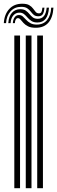

<svg xmlns="http://www.w3.org/2000/svg" viewBox="-25 -986 300 1006"><path d="M170 0V-800H200V0ZM50 0V-800H80V0ZM110 0V-800H140V0ZM-5 -864.8Q-2.2 -911 23.4 -938.8Q49 -966.5 91.5 -966.5Q115.5 -966.5 128.2 -958.9Q141 -951.2 148.2 -941.2Q155.5 -931.2 161.9 -923.6Q168.2 -916 179.5 -916Q188.5 -916 192 -922.9Q195.5 -929.8 197.2 -945.8H207.8Q206 -922.2 199 -911.5Q192 -900.8 175.8 -900.8Q160.5 -900.8 151.9 -908.2Q143.2 -915.8 135.9 -925.5Q128.5 -935.2 117.4 -942.8Q106.2 -950.2 86 -950.2Q51.5 -950.2 30.1 -926.4Q8.8 -902.5 6.8 -864.8ZM18.5 -864.8Q21 -900.8 37.8 -919.2Q54.5 -937.8 81 -937.8Q99.8 -937.8 110.5 -930.1Q121.2 -922.5 129.1 -912.6Q137 -902.8 146.6 -895.1Q156.2 -887.5 173 -887.5Q193.8 -887.5 205.2 -901.9Q216.8 -916.2 219.5 -945.8H231.5Q229.2 -907.2 214.1 -887.8Q199 -868.2 171.2 -868.2Q151.8 -868.2 139.9 -876Q128 -883.8 119.2 -894Q110.5 -904.2 101 -912Q91.5 -919.8 76.5 -919.8Q56.8 -919.8 44.2 -904.4Q31.8 -889 30.5 -864.8ZM42.2 -864.8Q43.8 -884.8 52.2 -896Q60.8 -907.2 74.2 -907.2Q86 -907.2 94.5 -899.8Q103 -892.2 112 -882.2Q121 -872.2 134 -864.8Q147 -857.2 167.8 -857.2Q202.5 -857.2 222 -881.2Q241.5 -905.2 243.2 -945.8H255Q252.2 -894.8 228.9 -867.6Q205.5 -840.5 162.2 -840.5Q137.2 -840.5 122 -848.1Q106.8 -855.8 97.9 -865.8Q89 -875.8 82.6 -883.4Q76.2 -891 68.8 -891Q62.2 -891 57.8 -884Q53.2 -877 53 -864.8Z"/></svg>

Font: Big Shoulders Inline Text Thin Black
Style: Regular
Weight: 900
Version: Version 2.002